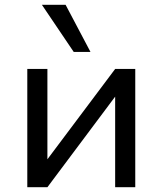

<svg xmlns="http://www.w3.org/2000/svg" viewBox="-20 -782 679 802"><path d="M94 0V-494H178V-110H173L461 -494H545V0H461V-385H466L178 0ZM288 -565 155 -762H254L358 -565Z"/></svg>

Font: Nunito Sans 8pt
Style: Regular
Weight: 400
Version: Version 3.101;gftools[0.9.27]